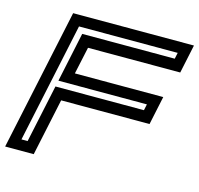

<svg xmlns="http://www.w3.org/2000/svg" viewBox="-112 -809 952 918"><g transform="rotate(15 363.5 -350.0)"><path d="M-9.5 0 139.5 -700H737.5L707.5 -558.5H251L222 -424H659.5L629.5 -282.5H192L132 0ZM57 -53H87.5L148.5 -339.5H586.5L593 -370H155L207 -615.5H665L671.5 -646H183Z"/></g></svg>

Font: Tourney Expanded SemiBold
Style: Italic
Weight: 600
Width: 7
Italic angle: -12°
Designer: Tyler Finck
Foundry: Etcetera Type Co
Version: Version 1.010; ttfautohint (v1.8.3)